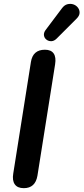

<svg xmlns="http://www.w3.org/2000/svg" viewBox="-20 -972 435 1000"><path d="M104 8Q71 8 57 -12Q43 -32 49 -68L141 -649Q151 -713 214 -713Q246 -713 259.5 -693.5Q273 -674 267 -637L175 -57Q164 8 104 8ZM379 -875 275 -771Q262 -758 247.5 -757.5Q233 -757 222 -765.5Q211 -774 209 -787.5Q207 -801 217 -815L302 -928Q315 -946 331.5 -950Q348 -954 362.5 -949Q377 -944 386 -932Q395 -920 394.5 -905Q394 -890 379 -875Z"/></svg>

Font: Nunito Variable Extra Light
Style: Italic
Weight: 200
Italic angle: -9°
Designer: Vernon Adams
Foundry: Vernon Adams
Version: Version 3.602